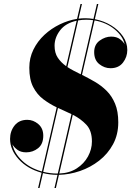

<svg xmlns="http://www.w3.org/2000/svg" viewBox="-20 -850 650 950"><path d="M378.4 -830.1H385.5L368.7 -757.6Q385.5 -759.8 401.9 -759.8Q422.1 -759.8 442.4 -756.3L459.5 -830.1H466.6L449.2 -755.1Q493.4 -746.6 529.8 -724.4Q566.2 -702.1 588 -670.7Q609.9 -639.2 609.9 -602.5Q609.9 -568.1 588.5 -540.3Q567.1 -512.5 526.6 -512.5Q496.8 -512.5 471.4 -532.6Q446 -552.7 446 -592Q446 -629.6 473.4 -649.3Q500.7 -668.9 530 -668.9Q557.4 -668.9 574.3 -655.8Q591.3 -642.6 596.7 -630.4Q588.6 -670.2 547.9 -704.3Q507.1 -738.5 447.8 -749L385.7 -479.5Q417.7 -463.6 449.5 -445.2Q481.2 -426.8 507.4 -400.8Q533.7 -374.8 549.4 -336.9Q565.2 -299.1 565.2 -244.9Q565.2 -184.1 539.3 -136.2Q513.4 -88.4 470.6 -55.1Q427.7 -21.7 375.9 -3.9Q324 13.9 271.5 15.1L256.6 80.1H249.5L264.4 15.1Q227.3 15.1 192.6 6.3L175.5 80.1H168.5L185.8 4.6Q115.5 -14.6 72.6 -61.9Q29.8 -109.1 29.8 -162.6Q29.8 -200.9 52.1 -229Q74.5 -257.1 115 -257.1Q144.8 -257.1 169.4 -236.2Q194.1 -215.3 194.1 -178.5Q194.1 -137.2 168.5 -116.7Q142.8 -96.2 109.6 -96.2Q82.5 -96.2 65.2 -109.5Q47.9 -122.8 41.5 -136.2Q49.8 -93.3 88.6 -55.8Q127.4 -18.3 187.3 -1.5L260.5 -318.8Q225.3 -335.7 194.3 -359Q163.3 -382.3 144.2 -419.4Q125 -456.5 125 -514.9Q125 -563.5 145.4 -604.7Q165.8 -646 199.8 -677.6Q233.9 -709.2 276 -729.5Q318.1 -749.8 361.3 -756.6ZM407 -752.4Q385.7 -752.4 366.7 -749L313.5 -518.3Q328.4 -508.5 345 -499.9Q361.6 -491.2 379.4 -482.4L440.9 -750Q424.1 -752.4 407 -752.4ZM250 -623.8Q250 -588.1 266 -564.3Q282 -540.5 307.4 -522.5L359.4 -747.6Q304.2 -735.4 277.1 -699.6Q250 -663.8 250 -623.8ZM264.9 8.8H265.9L333.7 -285.2Q317.9 -293.2 300.8 -300.5Q283.7 -307.9 266.8 -315.9L193.8 0.2Q228 8.8 264.9 8.8ZM434.8 -149.9Q434.8 -203.6 407.3 -232.8Q379.9 -262 340.1 -282.2L273.2 8.5Q323.5 6.6 359.7 -16.8Q396 -40.3 415.4 -75.9Q434.8 -111.6 434.8 -149.9Z"/></svg>

Font: Bodoni* 36
Style: Bold Italic
Weight: 700
Italic angle: -13°
Version: Version 2.000; ttfautohint (v1.8.1)